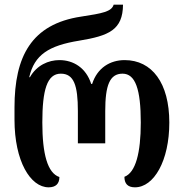

<svg xmlns="http://www.w3.org/2000/svg" viewBox="-20 -793 786 821"><path d="M188 8C218 8 234 -7 234 -36C183 -53 161 -135 161 -269C161 -408 181 -478 240 -478C296 -478 313 -428 313 -318V-180H430V-318C430 -428 449 -478 504 -478C559 -478 582 -411 582 -269C582 -139 560 -55 512 -37C512 -9 525 8 557 8C638 8 704 -105 704 -269C704 -438 630 -536 513 -536C451 -536 396 -503 374 -434H370C348 -503 294 -536 234 -536C187 -536 137 -514 108 -463H105C127 -559 189 -598 318 -619C446 -640 505 -665 506 -773H466C457 -743 418 -736 327 -722C114 -690 42 -551 42 -334V-281C42 -104 110 8 188 8Z"/></svg>

Font: Noto Serif Georgian Condensed SemiBold
Style: Regular
Weight: 600
Width: 3
Designer: Monotype Design Team, Akaki Razmadze
Foundry: Google LLC
Version: Version 2.003